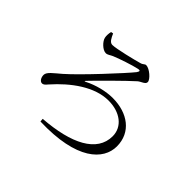

<svg xmlns="http://www.w3.org/2000/svg" viewBox="-161 -1020 1323 1323"><g transform="rotate(45 500.0 -358.5)"><path d="M279 -747C292 -718 306 -687 331 -687C370 -687 518 -724 555 -735C577 -740 582 -754 595 -754C628 -754 685 -704 685 -679C685 -656 651 -650 631 -633C579 -587 420 -429 378 -384C369 -375 372 -373 382 -378C446 -411 526 -431 592 -431C738 -431 848 -352 848 -215C848 -85 718 48 354 36L352 12C612 -7 778 -90 778 -244C778 -337 696 -398 584 -398C448 -398 314 -298 214 -185C199 -168 191 -157 175 -157C157 -157 142 -180 142 -206C142 -236 183 -263 230 -304C323 -385 539 -619 582 -673C594 -691 596 -701 570 -695C531 -687 428 -653 389 -636C370 -628 357 -615 339 -615C308 -615 266 -657 260 -686C256 -702 258 -726 262 -744Z"/></g></svg>

Font: Harano Aji Mincho K1
Style: Regular
Weight: 400
Foundry: Masamichi Hosoda
Version: HaranoAjiMinchoK1-Regular version 20230610;ttx 4.39.4